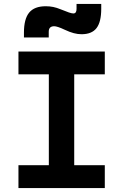

<svg xmlns="http://www.w3.org/2000/svg" viewBox="-20 -955 626 975"><path d="M228 0V-693.4H356.9V0ZM73.7 0V-116.2H512.2V0ZM73.7 -577.6V-693.4H512.2V-577.6ZM101.6 -764.6V-789.1Q101.6 -858.9 128.2 -891.1Q154.8 -923.3 212.4 -923.3Q231.9 -923.3 250 -919.7Q268.1 -916 288.1 -907.7Q314.5 -897 329.6 -891.8Q344.7 -886.7 352.5 -886.7Q368.7 -886.7 368.7 -909.7V-935.1H494.1V-910.6Q494.1 -843.3 470.2 -812.3Q446.3 -781.2 394 -781.2Q375 -781.2 354.5 -786.6Q334 -792 308.1 -804.2Q288.6 -813.5 275.6 -817.6Q262.7 -821.8 255.4 -821.8Q227.5 -821.8 227.5 -793.9V-764.6Z"/></svg>

Font: Cascadia Mono PL
Style: Regular
Weight: 400
Monospace: yes
Designer: Aaron Bell
Foundry: Saja Typeworks
Version: Version 2102.003